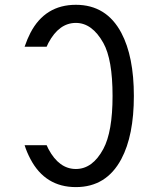

<svg xmlns="http://www.w3.org/2000/svg" viewBox="-20 -762 626 792"><path d="M81.5 -163.1H172.4Q175.8 -154.8 179.7 -147.5Q223.6 -64.9 293 -64.9Q361.8 -64.9 406.2 -147.5Q444.3 -218.3 444.3 -366.2Q444.3 -517.1 406.2 -585Q359.9 -667.5 293 -667.5Q223.6 -667.5 179.7 -585Q175.8 -577.6 172.4 -569.3H81.5Q92.8 -602.1 105.5 -626.5Q166 -742.2 293 -742.2Q418.9 -742.2 480.5 -626.5Q532.2 -528.8 532.2 -366.2Q532.2 -203.1 480.5 -106Q418.9 9.8 293 9.8Q166.5 9.8 105.5 -106Q90.3 -134.8 81.5 -163.1Z"/></svg>

Font: Consola Mono
Style: Book
Weight: 400
Monospace: yes
Version: Version 2.001